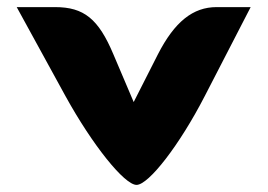

<svg xmlns="http://www.w3.org/2000/svg" viewBox="-20 -570 753 540"><path d="M164 -300C240 -162 330 -50 364 -50C398 -50 485 -162 556 -300L685 -550H589C523 -550 471 -509 424 -417L356 -283L299 -417C257 -517 216 -550 135 -550H27Z"/></svg>

Font: Hussar Skorodowane
Style: Bold
Weight: 700
Foundry: Cannot Into Space Fonts
Version: Version 0.892